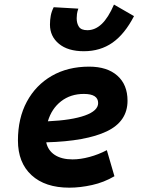

<svg xmlns="http://www.w3.org/2000/svg" viewBox="-20 -823 626 852"><path d="M301.8 -115.7Q336.9 -115.7 377 -126.5Q417 -137.2 454.1 -156.7L487.8 -41Q441.4 -13.7 388.7 -2Q335.9 9.8 287.6 9.8Q180.2 9.8 119.9 -45.7Q59.6 -101.1 59.6 -199.7Q59.6 -298.3 99.1 -371.8Q138.7 -445.3 209.7 -486.3Q280.8 -527.3 375.5 -527.3Q455.6 -527.3 500.7 -487.3Q545.9 -447.3 545.9 -376Q545.9 -284.2 453.9 -240.2Q361.8 -196.3 185.1 -191.4Q192.9 -155.3 223.1 -135.5Q253.4 -115.7 301.8 -115.7ZM192.4 -284.7Q298.3 -289.6 356.9 -310.5Q415.5 -331.5 415.5 -365.7Q415.5 -406.2 352.1 -406.2Q293 -406.2 251 -373.5Q209 -340.8 192.4 -284.7ZM352.1 -595.7Q281.2 -595.7 241.5 -628.7Q201.7 -661.6 201.7 -713.9Q201.7 -734.4 205.3 -753.7Q209 -772.9 218.3 -791L327.6 -784.7Q322.8 -771 321.5 -760.3Q320.3 -749.5 320.3 -741.7Q320.3 -719.2 330.3 -704.1Q340.3 -689 367.7 -689Q402.3 -689 431.4 -716.6Q460.4 -744.1 485.8 -802.7L574.7 -751.5Q533.2 -671.4 479 -633.5Q424.8 -595.7 352.1 -595.7Z"/></svg>

Font: Cascadia Code PL
Style: Bold Italic
Weight: 700
Italic angle: -10°
Monospace: yes
Designer: Aaron Bell
Foundry: Saja Typeworks
Version: Version 2404.023; ttfautohint (v1.8.4)